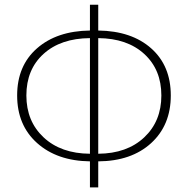

<svg xmlns="http://www.w3.org/2000/svg" viewBox="-20 -770 797 814"><path d="M396.5 -608.4V-118.2Q518.6 -119.1 591.3 -187.5Q664.1 -255.9 664.1 -365.2Q664.1 -474.6 591.8 -541Q519.5 -607.4 396.5 -608.4ZM361.3 -118.2V-608.4Q237.3 -607.4 164.6 -541.5Q91.8 -475.6 91.8 -365.2Q91.8 -255.9 165 -187.5Q238.3 -119.1 361.3 -118.2ZM396.5 -750V-640.6Q538.1 -638.7 621.1 -564.9Q704.1 -491.2 704.1 -365.2Q704.1 -239.3 620.6 -163.1Q537.1 -86.9 396.5 -85.9V24.4H361.3V-85.9Q221.7 -87.9 137.2 -163.6Q52.7 -239.3 52.7 -365.2Q52.7 -491.2 136.7 -564.9Q220.7 -638.7 361.3 -640.6V-750Z"/></svg>

Font: Bpmf Zihi Sans ExtraLight
Style: ExtraLight
Weight: 250
Foundry: But Ko
Version: Version 1.320